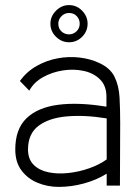

<svg xmlns="http://www.w3.org/2000/svg" viewBox="-20 -729 542 754"><path d="M211 5Q167 5 128 -11Q89 -27 64.5 -59.5Q40 -92 40 -142Q40 -222 84 -264.5Q128 -307 208.5 -317.5Q289 -328 398 -310V-349Q398 -392 373 -417Q348 -442 309 -450.5Q270 -459 227.5 -452.5Q185 -446 149 -426Q113 -406 95 -373L58 -411Q85 -448 124 -470Q163 -492 206.5 -500Q250 -508 292.5 -503Q335 -498 369 -482Q413 -462 430 -427Q447 -392 449.5 -346Q452 -300 452 -245L451 0H399V-47Q359 -22 309.5 -8.5Q260 5 211 5ZM399 -103V-264Q314 -278 243.5 -272Q173 -266 131.5 -235Q90 -204 90 -142Q90 -104 112 -82Q134 -60 170 -52.5Q206 -45 248 -49.5Q290 -54 330 -68Q370 -82 399 -103ZM251 -563Q222 -563 200 -584.5Q178 -606 178 -636Q178 -665 200 -687Q222 -709 251 -709Q281 -709 302.5 -687Q324 -665 324 -636Q324 -606 302.5 -584.5Q281 -563 251 -563ZM251 -678Q234 -678 221.5 -665.5Q209 -653 209 -636Q209 -617 221.5 -605.5Q234 -594 251 -594Q268 -594 280.5 -606Q293 -618 293 -636Q293 -653 281.5 -665.5Q270 -678 251 -678Z"/></svg>

Font: Kulim Park ExtraLight
Style: Regular
Weight: 275
Designer: Noponies / Dale Sattler
Foundry: Noponies
Version: Version 1.000; ttfautohint (v1.8.3)